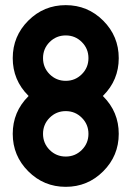

<svg xmlns="http://www.w3.org/2000/svg" viewBox="-20 -723 509 743"><path d="M234.4 -117.2Q271 -117.2 296.6 -142.8Q322.3 -168.5 322.3 -205.1Q322.3 -241.7 296.6 -267.3Q271 -293 234.4 -293Q197.8 -293 172.1 -267.3Q146.5 -241.7 146.5 -205.1Q146.5 -168.5 172.1 -142.8Q197.8 -117.2 234.4 -117.2ZM234.4 -410.2Q271 -410.2 296.6 -435.8Q322.3 -461.4 322.3 -498Q322.3 -534.7 296.6 -560.3Q271 -585.9 234.4 -585.9Q197.8 -585.9 172.1 -560.3Q146.5 -534.7 146.5 -498Q146.5 -461.4 172.1 -435.8Q197.8 -410.2 234.4 -410.2ZM377.9 -351.6 379.4 -350.1Q439.5 -290 439.5 -205.1Q439.5 -120.1 379.4 -60.1Q319.3 0 234.4 0Q149.4 0 89.4 -60.1Q29.3 -120.1 29.3 -205.1Q29.3 -290 89.4 -350.1L90.8 -351.6L89.4 -353Q29.3 -413.1 29.3 -498Q29.3 -583 89.4 -643.1Q149.4 -703.1 234.4 -703.1Q319.3 -703.1 379.4 -643.1Q439.5 -583 439.5 -498Q439.5 -413.1 379.4 -353Z"/></svg>

Font: Gerhaus
Style: Regular
Weight: 400
Designer: GGBotNet
Foundry: GGBotNet
Version: 1.01